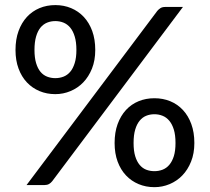

<svg xmlns="http://www.w3.org/2000/svg" viewBox="-20 -746 846 774"><path d="M364 -544.5Q364 -502.5 350.8 -469.5Q337.5 -436.5 315.5 -413.8Q293.5 -391 264.2 -378.8Q235 -366.5 203 -366.5Q168.5 -366.5 139.2 -378.8Q110 -391 88.5 -413.8Q67 -436.5 54.8 -469.5Q42.5 -502.5 42.5 -544.5Q42.5 -587.5 54.8 -621Q67 -654.5 88.5 -677.8Q110 -701 139.2 -713.2Q168.5 -725.5 203 -725.5Q237.5 -725.5 266.8 -713.2Q296 -701 317.8 -677.8Q339.5 -654.5 351.8 -621Q364 -587.5 364 -544.5ZM288 -544.5Q288 -576.5 281.2 -598.8Q274.5 -621 263 -634.8Q251.5 -648.5 236 -654.8Q220.5 -661 203 -661Q185.5 -661 170 -654.8Q154.5 -648.5 143.2 -634.8Q132 -621 125.5 -598.8Q119 -576.5 119 -544.5Q119 -513.5 125.5 -491.8Q132 -470 143.2 -456.5Q154.5 -443 170 -437Q185.5 -431 203 -431Q220.5 -431 236 -437Q251.5 -443 263 -456.5Q274.5 -470 281.2 -491.8Q288 -513.5 288 -544.5ZM614 -702Q619.5 -708.5 626.8 -713.2Q634 -718 647 -718H717.5L190.5 -15.5Q185 -8.5 177.5 -4.2Q170 0 159.5 0H87ZM763.5 -169.5Q763.5 -127.5 750.2 -94.5Q737 -61.5 715 -38.8Q693 -16 663.8 -3.8Q634.5 8.5 602.5 8.5Q568 8.5 538.8 -3.8Q509.5 -16 488 -38.8Q466.5 -61.5 454.2 -94.5Q442 -127.5 442 -169.5Q442 -212.5 454.2 -246Q466.5 -279.5 488 -302.8Q509.5 -326 538.8 -338Q568 -350 602.5 -350Q637 -350 666.2 -338Q695.5 -326 717.2 -302.8Q739 -279.5 751.2 -246Q763.5 -212.5 763.5 -169.5ZM687.5 -169.5Q687.5 -201.5 680.8 -223.5Q674 -245.5 662.5 -259.2Q651 -273 635.5 -279.2Q620 -285.5 602.5 -285.5Q584.5 -285.5 569.2 -279.2Q554 -273 542.8 -259.2Q531.5 -245.5 525 -223.5Q518.5 -201.5 518.5 -169.5Q518.5 -138 525 -116.5Q531.5 -95 542.8 -81.5Q554 -68 569.2 -62Q584.5 -56 602.5 -56Q620 -56 635.5 -62Q651 -68 662.5 -81.5Q674 -95 680.8 -116.5Q687.5 -138 687.5 -169.5Z"/></svg>

Font: TypoPRO Lato
Style: Regular
Weight: 500
Designer: Lukasz Dziedzic with Adam Twardoch and Botio Nikoltchev
Foundry: tyPoland Lukasz Dziedzic
Version: Version 2.010; 2014-09-01; http://www.latofonts.com/